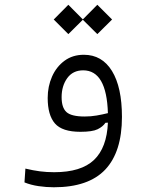

<svg xmlns="http://www.w3.org/2000/svg" viewBox="-20 -565 626 808"><path d="M206.5 223.1Q174.8 223.1 142.1 218.3Q109.4 213.4 83 202.6L86.9 144.5Q119.6 152.3 147.9 156Q176.3 159.7 208 159.7Q321.3 159.7 375.5 108.2Q429.7 56.6 434.1 -48.8L423.8 -48.3Q412.6 -31.7 390.6 -21Q368.7 -10.3 318.4 -10.3Q241.7 -10.3 211.2 -45.4Q180.7 -80.6 180.7 -152.8Q180.7 -201.2 199 -242.7Q217.3 -284.2 251.5 -309.3Q285.6 -334.5 333 -334.5Q409.2 -334.5 451.2 -266.4Q493.2 -198.2 493.2 -72.8Q493.2 74.2 422.9 148.7Q352.5 223.1 206.5 223.1ZM434.1 -88.9Q428.7 -269 330.1 -269Q286.6 -269 262.9 -236.1Q239.3 -203.1 239.3 -156.2Q239.3 -111.8 259.8 -93.3Q280.3 -74.7 336.4 -74.7Q362.8 -74.7 386.7 -78.9Q410.6 -83 434.1 -88.9ZM389.6 -421.4 328.6 -481.9 267.6 -421.4 206.1 -482.9 267.6 -544.9 328.6 -483.4 389.6 -544.9 451.7 -482.9Z"/></svg>

Font: Cascadia Mono PL Light
Style: Regular
Weight: 300
Monospace: yes
Designer: Aaron Bell
Foundry: Saja Typeworks
Version: Version 2404.023; ttfautohint (v1.8.4)